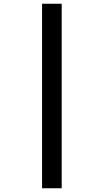

<svg xmlns="http://www.w3.org/2000/svg" viewBox="-20 -781 556 1027"><path d="M205 -761H310V226H205Z"/></svg>

Font: Noto Sans Hebrew Thin
Style: Bold
Weight: 700
Version: Version 3.001